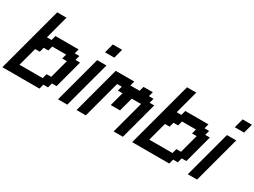

<svg xmlns="http://www.w3.org/2000/svg" viewBox="-55 -1558 2968 2242"><g transform="rotate(30 1429.5 -437.5)"><path d="M0 0H500L516.6 -62.5H579.1L596.2 -125H658.7Q675.3 -187.5 708.7 -312.5Q742.2 -437.5 758.8 -500H696.3L713.4 -562.5H650.9L667.5 -625H355L338.4 -562.5H275.9L359.4 -875H234.4Q195.3 -729 117.2 -437.5Q39.1 -146 0 0ZM471.2 -125H158.7Q169.9 -167 192.1 -250Q214.4 -333 225.6 -375H288.1L304.7 -437.5H367.2L383.8 -500H571.3L554.7 -437.5H617.2Q606 -396 583.7 -312.5Q561.5 -229 550.3 -187.5H487.8Z M750 0H875Q902.8 -104 958.7 -312.3Q1014.6 -520.5 1042.5 -625H917.5Q889.6 -520.5 833.7 -312.3Q777.8 -104 750 0ZM951.2 -750H1076.2Q1082 -771 1093 -812.5Q1104 -854 1109.4 -875H984.4Q979 -854 967.8 -812.5Q956.5 -771 951.2 -750Z M1500 0H1625Q1647.5 -83 1692.1 -250Q1736.8 -417 1758.8 -500H1696.3L1713.4 -562.5H1650.9L1667.5 -625H1542.5L1525.9 -562.5H1400.9L1417.5 -625H1167.5Q1139.6 -520.5 1083.7 -312.3Q1027.8 -104 1000 0H1125Q1147 -83 1191.9 -250Q1236.8 -417 1258.8 -500H1321.3L1304.7 -437.5H1367.2L1316.9 -250H1441.9L1492.2 -437.5H1617.2Z M1750 0H2250L2266.6 -62.5H2329.1L2346.2 -125H2408.7Q2425.3 -187.5 2458.7 -312.5Q2492.2 -437.5 2508.8 -500H2446.3L2463.4 -562.5H2400.9L2417.5 -625H2105L2088.4 -562.5H2025.9L2109.4 -875H1984.4Q1945.3 -729 1867.2 -437.5Q1789.1 -146 1750 0ZM2221.2 -125H1908.7Q1919.9 -167 1942.1 -250Q1964.4 -333 1975.6 -375H2038.1L2054.7 -437.5H2117.2L2133.8 -500H2321.3L2304.7 -437.5H2367.2Q2356 -396 2333.7 -312.5Q2311.5 -229 2300.3 -187.5H2237.8Z M2500 0H2625Q2652.8 -104 2708.7 -312.3Q2764.6 -520.5 2792.5 -625H2667.5Q2639.6 -520.5 2583.7 -312.3Q2527.8 -104 2500 0ZM2701.2 -750H2826.2Q2832 -771 2843 -812.5Q2854 -854 2859.4 -875H2734.4Q2729 -854 2717.8 -812.5Q2706.5 -771 2701.2 -750Z"/></g></svg>

Font: Faithful 32x
Style: Oblique
Weight: 400
Foundry: Faithful Resource Pack
Version: Version 1.0; January 27, 2023